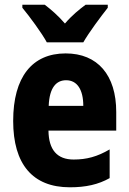

<svg xmlns="http://www.w3.org/2000/svg" viewBox="-20 -786 547 816"><path d="M179 -606H334C358 -648 408 -715 438 -753V-766H344C317 -746 286 -721 256 -686C227 -720 195 -747 170 -766H75V-753C105 -717 158 -645 179 -606ZM259 -559C117 -559 36 -459 36 -272C36 -89 118 10 277 10C345 10 398 -2 446 -29V-151C393 -120 348 -108 293 -108C223 -108 187 -149 186 -231H474V-310C474 -467 395 -559 259 -559ZM261 -445C308 -445 334 -405 334 -336H187C190 -415 220 -445 261 -445Z"/></svg>

Font: Noto Sans Gujarati Condensed ExtraBold
Style: Regular
Weight: 800
Width: 3
Designer: Jelle Bosma - Monotype Design Team, Universal Thirst
Foundry: Monotype Imaging Inc.
Version: Version 2.106